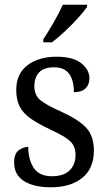

<svg xmlns="http://www.w3.org/2000/svg" viewBox="-20 -786 458 816"><path d="M196 10Q124 10 82 -16.5Q40 -43 40 -95Q40 -134 60.5 -148Q81 -162 100 -162Q100 -109 123 -73Q146 -37 201 -37Q250 -37 275.5 -61.5Q301 -86 301 -128Q301 -152 291.5 -169Q282 -186 258 -201.5Q234 -217 191 -237Q142 -260 110.5 -282Q79 -304 64 -332.5Q49 -361 49 -404Q49 -472 96.5 -508.5Q144 -545 221 -545Q290 -545 325 -517.5Q360 -490 360 -453Q360 -426 343 -410Q326 -394 294 -394Q294 -445 273.5 -472.5Q253 -500 211 -500Q166 -500 146 -478Q126 -456 126 -420Q126 -381 152 -360Q178 -339 239 -312Q312 -279 345.5 -244Q379 -209 379 -146Q379 -70 329.5 -30Q280 10 196 10ZM164 -619Q185 -651 208.5 -691.5Q232 -732 247 -766H350V-756Q338 -739 312.5 -710.5Q287 -682 256.5 -653.5Q226 -625 201 -606H164Z"/></svg>

Font: Noto Serif Myanmar SemCond
Style: Regular
Weight: 400
Width: 4
Designer: Ben Mitchell and the Monotype Design Team
Foundry: Monotype Imaging Inc.
Version: Version 2.106; ttfautohint (v1.8.4.7-5d5b)